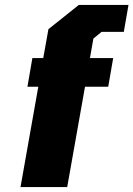

<svg xmlns="http://www.w3.org/2000/svg" viewBox="-20 -757 540 777"><path d="M63 0 135 -406H91L111 -522H155L176 -639L299 -737H500L481 -628H391L358 -601L344 -522H438L418 -406H324L252 0Z"/></svg>

Font: Tomorrow
Style: Bold Italic
Weight: 700
Italic angle: -10°
Designer: Tony de Marco, Monica Rizzolli
Foundry: Just in Type
Version: Version 2.002